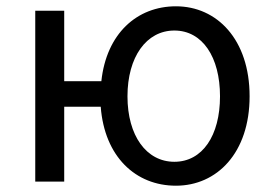

<svg xmlns="http://www.w3.org/2000/svg" viewBox="-20 -577 865 610"><path d="M534 -63C445 -63 385 -146 385 -271C385 -396 445 -480 534 -480C623 -480 679 -396 679 -271C679 -146 623 -63 534 -63ZM539 13C669 13 773 -91 773 -271C773 -452 669 -557 539 -557C415 -557 318 -470 302 -319H184V-543H92V0H184V-238H300C312 -79 411 13 539 13Z"/></svg>

Font: Source Han Sans JP
Style: Regular
Weight: 400
Designer: Ryoko NISHIZUKA 西塚涼子 (kana, bopomofo & ideographs); Paul D. Hunt (Latin, Greek & Cyrillic); Sandoll Communications 산돌커뮤니
Foundry: Adobe
Version: Version 2.004;hotconv 1.0.118;makeotfexe 2.5.65603